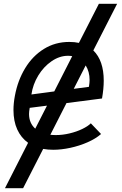

<svg xmlns="http://www.w3.org/2000/svg" viewBox="-20 -778 640 1005"><path d="M206 1.5 101 207H6L127 -30.5Q90 -57 70.2 -100.5Q50.5 -144 50.5 -202Q50.5 -237.5 58 -277Q73 -357.5 111.8 -421.2Q150.5 -485 209.8 -521.8Q269 -558.5 342.5 -558.5Q371 -558.5 393 -553.5L497.5 -758H593L468.5 -514Q523 -461 523 -355.5Q523 -313.5 514 -262.5L328 -238.5L243.5 -72.5Q257 -71 272 -71Q308 -71 344.5 -79.8Q381 -88.5 410.5 -102.8Q440 -117 455.5 -132.5L509 -76.5Q481 -52 438.2 -33.2Q395.5 -14.5 348 -4.2Q300.5 6 258.5 6Q231 6 206 1.5ZM449 -359Q449 -403 428.5 -435.5L366 -313L445.5 -323.5Q449 -345.5 449 -359ZM132 -181.5Q132 -134 164.5 -104.5L226 -225L135.5 -213.5Q132 -193.5 132 -181.5ZM264 -299.5 358 -484Q348.5 -486 336 -486Q291.5 -486 250 -457.5Q208.5 -429 180.2 -382.5Q152 -336 144.5 -283.5Z"/></svg>

Font: JuliaMono
Style: Italic
Weight: 400
Italic angle: -9°
Monospace: yes
Designer: cormullion
Foundry: corm
Version: Version 0.057; ttfautohint (v1.8.4)